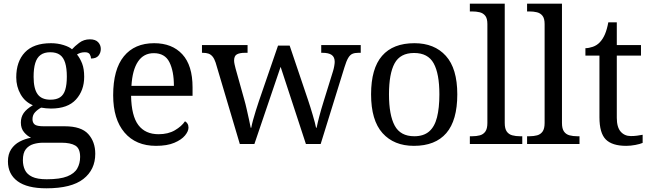

<svg xmlns="http://www.w3.org/2000/svg" viewBox="-20 -780 3524 1040"><path d="M231 240Q127 240 75 201.5Q23 163 23 94Q23 55 40.5 28.5Q58 2 86.5 -13Q115 -28 148 -34Q128 -43 110.5 -63.5Q93 -84 93 -116Q93 -146 108.5 -168Q124 -190 158 -210Q115 -228 91.5 -269.5Q68 -311 68 -361Q68 -447 115 -496.5Q162 -546 256 -546Q292 -546 324 -536Q356 -526 370 -513Q384 -529 409 -548Q434 -567 467 -567Q497 -567 511.5 -551.5Q526 -536 526 -515Q526 -494 513.5 -478.5Q501 -463 473 -463Q473 -474 466.5 -485.5Q460 -497 440 -497Q427 -497 417 -494Q407 -491 397 -485Q414 -464 425 -435.5Q436 -407 436 -364Q436 -290 391.5 -241Q347 -192 256 -192Q244 -192 228.5 -193.5Q213 -195 203 -197Q184 -187 170 -172Q156 -157 156 -134Q156 -116 167.5 -106Q179 -96 218 -96H331Q420 -96 458 -54Q496 -12 496 53Q496 139 431.5 189.5Q367 240 231 240ZM233 191Q305 191 344 175.5Q383 160 398.5 132.5Q414 105 414 70Q414 24 388 8.5Q362 -7 312 -7H214Q186 -7 161 0.5Q136 8 120 28Q104 48 104 88Q104 117 115 140.5Q126 164 154 177.5Q182 191 233 191ZM253 -240Q286 -240 305.5 -253Q325 -266 333.5 -294Q342 -322 342 -365Q342 -410 333 -439.5Q324 -469 304.5 -483Q285 -497 252 -497Q220 -497 200 -482.5Q180 -468 171 -438.5Q162 -409 162 -364Q162 -300 183.5 -270Q205 -240 253 -240Z M825 10Q716 10 654.5 -62Q593 -134 593 -264Q593 -404 651 -475Q709 -546 815 -546Q912 -546 967.5 -486Q1023 -426 1023 -307V-261H690Q692 -152 729.5 -102.5Q767 -53 839 -53Q891 -53 927.5 -74.5Q964 -96 982 -123Q989 -120 995 -111Q1001 -102 1001 -89Q1001 -69 982 -46Q963 -23 924 -6.5Q885 10 825 10ZM922 -315Q922 -395 897.5 -443.5Q873 -492 813 -492Q758 -492 727.5 -446.5Q697 -401 692 -315Z M1148 -441Q1141 -462 1131.5 -473.5Q1122 -485 1109.5 -489.5Q1097 -494 1077 -494H1074V-536H1321V-494H1308Q1278 -494 1263 -485.5Q1248 -477 1248 -452Q1248 -444 1250.5 -432Q1253 -420 1256 -409L1303 -241Q1310 -217 1316.5 -187.5Q1323 -158 1329 -131.5Q1335 -105 1338 -88H1341Q1344 -105 1350.5 -129Q1357 -153 1365.5 -180Q1374 -207 1382 -231L1486 -533H1549L1649 -237Q1655 -219 1661.5 -198.5Q1668 -178 1674 -157Q1680 -136 1685 -118Q1690 -100 1692 -88H1695Q1700 -113 1709.5 -149.5Q1719 -186 1734 -234L1784 -395Q1788 -408 1790.5 -422.5Q1793 -437 1793 -445Q1793 -471 1776.5 -482.5Q1760 -494 1727 -494H1720V-536H1934V-494H1921Q1902 -494 1889 -488.5Q1876 -483 1866 -466Q1856 -449 1846 -416L1717 0H1637L1500 -418L1358 0H1279Z M2222 10Q2114 10 2052 -59Q1990 -128 1990 -269Q1990 -409 2049.5 -477.5Q2109 -546 2225 -546Q2333 -546 2395 -477.5Q2457 -409 2457 -269Q2457 -128 2397.5 -59Q2338 10 2222 10ZM2224 -42Q2274 -42 2304 -67.5Q2334 -93 2347 -144Q2360 -195 2360 -269Q2360 -381 2329 -437Q2298 -493 2223 -493Q2148 -493 2117.5 -437Q2087 -381 2087 -269Q2087 -157 2118 -99.5Q2149 -42 2224 -42Z M2525 0V-42H2538Q2561 -42 2579.5 -47Q2598 -52 2609 -67.5Q2620 -83 2620 -114V-650Q2620 -680 2608.5 -694.5Q2597 -709 2578.5 -713.5Q2560 -718 2538 -718H2525V-760H2714V-114Q2714 -83 2725 -67.5Q2736 -52 2755 -47Q2774 -42 2796 -42H2809V0Z M2835 0V-42H2848Q2871 -42 2889.5 -47Q2908 -52 2919 -67.5Q2930 -83 2930 -114V-650Q2930 -680 2918.5 -694.5Q2907 -709 2888.5 -713.5Q2870 -718 2848 -718H2835V-760H3024V-114Q3024 -83 3035 -67.5Q3046 -52 3065 -47Q3084 -42 3106 -42H3119V0Z M3372 10Q3296 10 3261.5 -24.5Q3227 -59 3227 -145V-479H3151V-519Q3169 -519 3191 -526.5Q3213 -534 3229 -551Q3246 -569 3257 -595Q3268 -621 3275 -659H3321V-536H3452V-479H3321V-142Q3321 -91 3342 -67Q3363 -43 3397 -43Q3415 -43 3430 -45Q3445 -47 3461 -50V-6Q3448 0 3422 5Q3396 10 3372 10Z"/></svg>

Font: Noto Serif Tibetan
Style: Regular
Weight: 400
Designer: Monotype Design Team
Foundry: Monotype Imaging Inc.
Version: Version 2.103